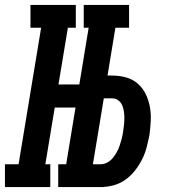

<svg xmlns="http://www.w3.org/2000/svg" viewBox="-62 -755 682 775"><path d="M276 -643V-735H459V-643ZM-42 0V-92H13L104 -643H61V-735H244V-643H212L174 -414H312L297 -321H159L121 -92H141V0ZM173 0V-92H356V0ZM190 0 311 -735H419L372 -450H391Q420 -450 447 -442.5Q474 -435 494 -417.5Q514 -400 526 -375.5Q538 -351 543 -323.5Q548 -296 546.5 -267Q545 -238 541 -209Q536 -184 529.5 -159Q523 -134 511 -110.5Q499 -87 482 -65.5Q465 -44 442.5 -28.5Q420 -13 394.5 -6.5Q369 0 344 0ZM344 -92Q358 -92 371 -99Q384 -106 393.5 -117.5Q403 -129 410 -142Q417 -155 421.5 -168.5Q426 -182 429.5 -196Q433 -210 435 -224Q437 -237 438.5 -251Q440 -265 440 -278.5Q440 -292 438 -305.5Q436 -319 431 -330.5Q426 -342 415.5 -350Q405 -358 391 -358H357L313 -92Z"/></svg>

Font: Iosevka Slab Semibold Extended
Style: Italic
Weight: 600
Width: 7
Italic angle: -9°
Monospace: yes
Designer: Belleve Invis
Foundry: Belleve Invis
Version: Version 11.1.0; ttfautohint (v1.8.3)